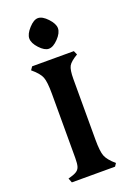

<svg xmlns="http://www.w3.org/2000/svg" viewBox="-126 -682 504 731"><g transform="rotate(-20 126.0 -316.0)"><path d="M27 -18Q50 -24 60.5 -30.5Q71 -37 74.5 -48.5Q78 -60 78 -83V-343Q78 -391 70.5 -410.5Q63 -430 34 -454L43 -467H212L219 -451Q190 -434 182 -419.5Q174 -405 174 -368V-122Q174 -75 181.5 -55.5Q189 -36 217 -12L209 0H34ZM126 -632Q144 -632 164.5 -610Q185 -588 185 -570Q185 -551 164.5 -529.5Q144 -508 126 -508Q109 -508 89 -529.5Q69 -551 69 -570Q69 -588 89 -610Q109 -632 126 -632Z"/></g></svg>

Font: Katibeh
Style: Regular
Weight: 400
Designer: Arabic design by Kourosh Beigpour, Latin design by Eduardo Tunni, engineering by Lasse Fister
Version: Version 1.000